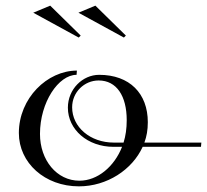

<svg xmlns="http://www.w3.org/2000/svg" viewBox="-20 -655 733 680"><path d="M252.4 -405C147.3 -405 46.8 -307.2 46.8 -183.9C46.8 -78.2 138.7 5 259.6 5C358.8 5 448.3 -53.7 485.3 -135H691.8L693.1 -150H491.4C499.5 -172.4 503.5 -194.3 503.5 -222.3C503.5 -323.8 439.2 -390 331.1 -390C272.4 -390 220.4 -339 220.4 -273.6C220.4 -196.1 290.2 -135 381.8 -135H412.3C384.8 -64.9 325.6 -15 261.3 -15C181.2 -15 121.6 -87.6 121.6 -180.6C121.6 -293 187.3 -390 251.1 -390ZM417.6 -150H383.1C299.4 -150 235.5 -205.1 235.5 -274.9C235.5 -328.7 278.8 -370 329.4 -370C393.1 -370 428.8 -314.9 428.8 -229.5C428.8 -199.7 425.1 -174 417.6 -150ZM425.8 -529 317.8 -635 257.8 -610 418.8 -522ZM265.8 -529 157.8 -635 97.8 -610 258.8 -522Z"/></svg>

Font: Galberik
Style: Regular
Weight: 400
Designer: Gluk
Foundry: Gluk
Version: Version 0.50